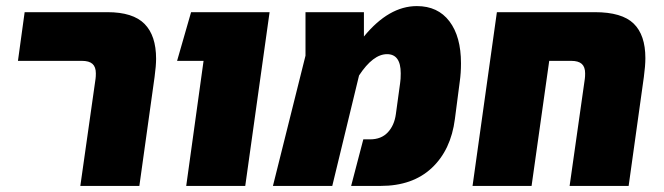

<svg xmlns="http://www.w3.org/2000/svg" viewBox="-20 -611 2182 631"><path d="M294 -352Q295 -359 295 -370Q295 -391 284 -401Q273 -411 249 -411H39L61 -571H333Q417 -571 455 -532.5Q493 -494 493 -418Q493 -395 488 -358L438 0H244Z M649 -411H562L608 -571H866L786 0H592Z M1495 -403Q1495 -371 1491 -343L1475 -220Q1462 -118 1399 -59Q1336 0 1231 0H1134L1174 -153H1196Q1233 -153 1254.5 -176Q1276 -199 1281 -236L1295 -338Q1297 -350 1297 -370Q1297 -433 1252 -433Q1206 -433 1160 -363L1072 0H877L984 -428V-571H1176V-491Q1258 -591 1350 -591Q1419 -591 1457 -541Q1495 -491 1495 -403Z M2101 -420Q2101 -395 2096 -358L2046 0H1852L1902 -352Q1903 -359 1903 -370Q1903 -391 1892 -401Q1881 -411 1857 -411H1785L1727 0H1533L1613 -571H1935Q2024 -571 2062.5 -533.5Q2101 -496 2101 -420Z"/></svg>

Font: FiraGO Heavy
Style: Italic
Weight: 900
Italic angle: -8°
Designer: bBox Type GmbH
Foundry: bBox Type GmbH
Version: Version 1.001